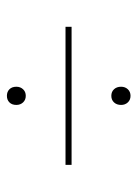

<svg xmlns="http://www.w3.org/2000/svg" viewBox="61 -626 407 570"><g transform="rotate(-90 265.0 -341.5)"><path d="M60 -333V-351H470V-333ZM265 -158Q253 -158 245.5 -166Q238 -174 238 -186Q238 -199 245.5 -207Q253 -215 265 -215Q277 -215 284.5 -207Q292 -199 292 -186Q292 -174 284.5 -166Q277 -158 265 -158ZM265 -469Q253 -469 245.5 -477Q238 -485 238 -497Q238 -510 245.5 -517.5Q253 -525 265 -525Q277 -525 284.5 -517.5Q292 -510 292 -497Q292 -485 284.5 -477Q277 -469 265 -469Z"/></g></svg>

Font: Montagu Slab 144pt Thin
Style: Regular
Weight: 250
Version: Version 1.000